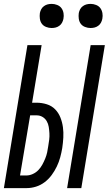

<svg xmlns="http://www.w3.org/2000/svg" viewBox="-25 -967 559 987"><path d="M320 0 441 -735H514L393 0ZM-5 0 116 -735H189L140 -439H163Q190 -439 215.5 -431Q241 -423 258.5 -405Q276 -387 285.5 -363Q295 -339 298.5 -313Q302 -287 300.5 -260Q299 -233 295 -206Q291 -182 284.5 -158Q278 -134 267 -111Q256 -88 240.5 -67Q225 -46 204.5 -30.5Q184 -15 160 -7.5Q136 0 112 0ZM78 -65H111Q127 -65 143.5 -72.5Q160 -80 172 -92.5Q184 -105 192.5 -120.5Q201 -136 207.5 -152Q214 -168 217.5 -184Q221 -200 223 -216Q226 -233 228 -249.5Q230 -266 229 -282.5Q228 -299 225.5 -315Q223 -331 215 -344.5Q207 -358 193.5 -366Q180 -374 164 -374H130ZM440 -823Q426 -823 412 -828.5Q398 -834 390 -845Q382 -856 380 -870.5Q378 -885 380 -900Q382 -910 387 -919.5Q392 -929 401 -935.5Q410 -942 420 -944.5Q430 -947 441 -947Q455 -947 469 -941.5Q483 -936 491 -925Q499 -914 501.5 -899.5Q504 -885 501 -870Q499 -860 494 -850.5Q489 -841 480 -834.5Q471 -828 461 -825.5Q451 -823 440 -823ZM240 -823Q226 -823 212 -828.5Q198 -834 190 -845Q182 -856 180 -870.5Q178 -885 180 -900Q182 -910 187 -919.5Q192 -929 201 -935.5Q210 -942 220 -944.5Q230 -947 241 -947Q255 -947 269 -941.5Q283 -936 291 -925Q299 -914 301.5 -899.5Q304 -885 301 -870Q299 -860 294 -850.5Q289 -841 280 -834.5Q271 -828 261 -825.5Q251 -823 240 -823Z"/></svg>

Font: Iosevka Oblique
Style: Regular
Weight: 400
Italic angle: -9°
Monospace: yes
Designer: Belleve Invis
Foundry: Belleve Invis
Version: Version 32.5.0; ttfautohint (v1.8.4)